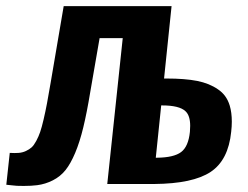

<svg xmlns="http://www.w3.org/2000/svg" viewBox="-20 -598 805 624"><path d="M0.5 2.4 11.7 -101.1Q28.3 -100.1 40.8 -101.1Q53.2 -102.1 64.2 -107.2Q75.2 -112.3 82.8 -119.1Q90.3 -126 97.9 -140.1Q105.5 -154.3 110.6 -169.2Q115.7 -184.1 121.8 -210.2Q127.9 -236.3 132.8 -262.5Q137.7 -288.6 144.5 -328.6L187 -578.1H537.6L513.2 -342.8H521.5Q581.1 -342.8 620.8 -335Q660.6 -327.1 688.5 -307.6Q716.3 -289.1 726.6 -254.9Q733.4 -232.4 733.4 -202.6Q733.4 -187 731.4 -169.9Q722.2 -77.6 664.6 -39.3Q606.9 -1 481 0H328.6L378.9 -474.1H303.7L273.4 -299.3Q262.2 -231.4 250.7 -184.1Q239.3 -136.7 224.4 -101.3Q209.5 -65.9 192.9 -45.2Q176.3 -24.4 151.9 -12Q127.4 0.5 100.6 3.9Q82 6.3 57.1 6.3Q46.4 6.3 35.2 5.9Q32.7 5.4 19.5 4.4Q6.3 3.4 0.5 2.4ZM486.3 -85.4H489.7Q544.9 -85.9 568.6 -103.8Q592.3 -121.6 597.2 -169.4Q598.1 -179.7 598.1 -189Q598.1 -222.7 582.5 -236.8Q562.5 -255.4 506.8 -255.4H503.9Z"/></svg>

Font: Oswald
Style: Demi-Bold
Weight: 600
Designer: Vernon Adams
Foundry: Vernon Adams
Version: 3.0; ttfautohint (v0.94.23-7a4d-dirty) -l 8 -r 50 -G 200 -x 